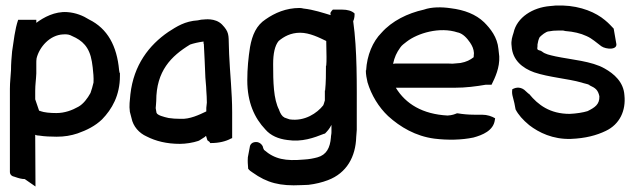

<svg xmlns="http://www.w3.org/2000/svg" viewBox="-20 -509 2308 698"><path d="M16 116C16 126 23 132 34 134C48 139 59 142 70 142L109 169L108 -19C112 -17 116 -16 123 -16C141 -13 165 -12 186 -12C214 -12 238 -16 262 -24C296 -36 326 -51 351 -75C387 -112 416 -162 416 -233V-243L415 -244C414 -247 414 -248 413 -254C405 -342 371 -405 304 -438C282 -452 255 -463 224 -465C179 -468 139 -446 112 -426V-437H46C34 -402 30 -361 24 -322C22 -301 20 -277 20 -254C19 -231 16 -212 16 -186ZM108 -148V-179C108 -202 111 -218 112 -242V-280C112 -285 112 -290 113 -297C123 -338 161 -382 210 -384C225 -385 233 -383 242 -378C279 -362 305 -339 314 -285L317 -264C319 -245 321 -228 320 -209C318 -199 312 -179 309 -171C298 -151 283 -131 265 -121C242 -108 215 -98 185 -98C162 -98 141 -100 127 -105L126 -106H124C124 -106 123 -106 122 -107Z M452 -103C454 -94 456 -89 458 -80C464 -49 486 -25 513 -13C546 4 586 14 634 14C655 14 681 10 702 3L703 2H704C712 -3 720 -8 726 -12V-13L729 -15L734 1C736 3 741 6 742 7L744 11H749C775 11 801 5 819 -5L824 -7V-101C824 -173 816 -242 813 -312L812 -343C811 -382 813 -393 787 -420C762 -445 723 -438 719 -438C711 -438 705 -436 699 -435C652 -432 623 -413 592 -393C522 -345 466 -273 454 -166C452 -146 449 -123 452 -104ZM546 -116C546 -122 548 -132 548 -142C548 -251 602 -305 671 -347C682 -351 703 -356 720 -358V-350H721C722 -340 726 -242 726 -242C726 -225 730 -195 730 -180C731 -165 732 -152 732 -136L730 -117V-104C705 -92 670 -75 636 -77C620 -77 606 -78 593 -80C575 -84 552 -90 549 -99C548 -104 547 -110 546 -116Z M879 -217C879 -137 905 -80 945 -38C964 -16 992 -4 1025 0C1078 8 1121 -8 1159 -23H1161C1170 -32 1178 -41 1185 -55V-28C1185 -21 1183 -16 1183 -9C1180 28 1167 54 1134 63C1119 67 1104 70 1085 71C1018 77 979 70 940 36C938 33 937 30 935 23V22L934 21C922 0 890 4 888 26L881 63V64C880 77 881 90 882 101V104C886 110 893 115 898 118C951 156 998 168 1075 164C1085 164 1093 163 1100 163H1101C1127 160 1151 154 1172 146C1241 120 1273 60 1275 -11C1275 -19 1277 -28 1277 -37V-85C1277 -203 1279 -325 1264 -432C1267 -438 1269 -447 1269 -456V-460C1259 -470 1242 -474 1225 -474H1190C1187 -471 1184 -468 1181 -462L1182 -454C1155 -462 1120 -474 1083 -478C1080 -479 1074 -480 1069 -480C1020 -480 979 -462 946 -439C912 -417 897 -382 889 -338C883 -300 879 -260 879 -217ZM973 -276C973 -314 979 -343 993 -360C1012 -376 1037 -390 1071 -390C1106 -390 1141 -372 1166 -360L1167 -302C1167 -291 1167 -280 1166 -270H1165C1165 -239 1165 -211 1162 -180H1161V-144C1159 -139 1158 -132 1155 -126C1133 -98 1088 -67 1033 -75C1028 -77 1020 -79 1013 -82V-83C1006 -85 999 -97 995 -108V-109C974 -148 973 -212 973 -276Z M1310 -253C1310 -238 1313 -223 1316 -210C1330 -163 1357 -119 1391 -87C1435 -47 1491 -14 1559 -5C1608 1 1658 0 1701 -9C1734 -18 1774 -34 1779 -73L1780 -79C1768 -86 1752 -92 1732 -92H1703C1683 -92 1662 -94 1644 -97H1641C1633 -94 1625 -90 1607 -89C1516 -94 1455 -131 1419 -190H1632C1674 -190 1711 -195 1746 -201H1767C1780 -227 1797 -263 1795 -304L1792 -331C1788 -374 1763 -405 1740 -428C1710 -457 1668 -473 1619 -479C1586 -484 1549 -484 1521 -474C1462 -461 1405 -433 1367 -390C1335 -358 1314 -308 1311 -253ZM1409 -277C1414 -301 1422 -318 1435 -336C1441 -345 1449 -350 1459 -358C1498 -388 1578 -413 1644 -391H1645C1664 -386 1678 -370 1689 -354C1697 -342 1702 -331 1703 -316C1703 -313 1702 -308 1702 -301C1689 -291 1676 -284 1654 -280L1631 -278C1625 -277 1618 -278 1611 -278H1417C1414 -278 1412 -277 1409 -277Z M1840 -341C1843 -290 1880 -261 1922 -246C1975 -228 2045 -223 2094 -209C2105 -205 2116 -204 2123 -200V-199C2145 -189 2154 -182 2159 -159C2160 -129 2142 -118 2116 -105C2100 -100 2075 -96 2051 -95C1979 -95 1936 -128 1904 -167L1903 -168H1902C1899 -170 1897 -173 1892 -177C1876 -194 1856 -193 1842 -184V-181C1841 -173 1842 -165 1844 -158L1850 -134L1854 -113V-112C1864 -92 1881 -73 1904 -54C1939 -27 1990 -2 2055 -4C2108 -6 2149 -17 2182 -33C2233 -57 2256 -107 2250 -163C2247 -211 2212 -241 2178 -260C2131 -287 2057 -292 2000 -304C1978 -309 1962 -312 1950 -322L1948 -323L1947 -324C1933 -328 1932 -328 1934 -341V-347C1935 -355 1938 -367 1942 -374C1949 -381 1964 -394 1975 -395H1976C1985 -397 1996 -398 2010 -398H2027C2028 -398 2032 -397 2036 -396H2037C2064 -394 2091 -388 2112 -378C2133 -369 2148 -354 2166 -341C2183 -329 2228 -326 2220 -353L2211 -405C2204 -412 2194 -424 2179 -436C2147 -463 2093 -487 2025 -489H2001C1995 -488 1988 -488 1980 -487C1917 -482 1859 -446 1847 -390C1843 -377 1837 -362 1840 -341Z"/></svg>

Font: SolarCharger
Style: 750
Weight: 700
Designer: Mew Too
Foundry: Cannot Into Space Fonts/KineticPlasma Fonts
Version: Version 1.100